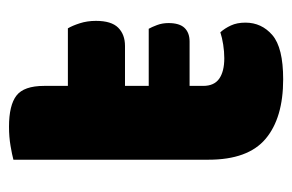

<svg xmlns="http://www.w3.org/2000/svg" viewBox="-134 -516 664 437"><g transform="rotate(-90 198.5 -297.0)"><path d="M99 -198V-291H352Q356 -284 360.5 -272Q365 -260 365 -246Q365 -221 354 -209.5Q343 -198 323 -198ZM54 -264H222V-167Q222 -142 238.5 -130.5Q255 -119 285 -119Q300 -119 316 -121.5Q332 -124 344 -128Q353 -118 359.5 -104Q366 -90 366 -71Q366 -34 337.5 -9.5Q309 15 237 15Q149 15 101.5 -25Q54 -65 54 -155ZM164 -345V-475H353Q359 -465 364.5 -448Q370 -431 370 -411Q370 -376 354.5 -360.5Q339 -345 313 -345ZM222 -240H54V-599Q65 -602 85.5 -605.5Q106 -609 129 -609Q178 -609 200 -592Q222 -575 222 -529Z"/></g></svg>

Font: Baloo Tamma 2 ExtraBold
Style: Regular
Weight: 800
Designer: Divya Kowshik, Shuchita Grover and Ek Type
Foundry: Ek Type
Version: Version 1.700